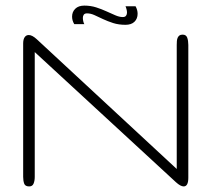

<svg xmlns="http://www.w3.org/2000/svg" viewBox="-20 -668 758 688"><path d="M613.3 -62.5V-506.8Q613.3 -514.2 613.8 -520.8Q614.3 -527.3 616.5 -532.5Q618.7 -537.6 622.8 -540.8Q627 -543.9 634.3 -543.9Q647 -543.9 650.9 -533Q654.8 -522 654.8 -506.8V-31.2Q654.8 0 638.2 0Q627 0 610.4 -15.1L104.5 -481.4V-34.2Q104.5 -20 100.3 -10Q96.2 0 84.5 0Q70.3 0 66.7 -10Q63 -20 63 -34.2V-512.2Q63 -526.9 68.4 -534.7Q73.7 -542.5 83 -542.5Q95.2 -542.5 111.3 -527.8ZM419.9 -606.9Q428.2 -606.9 431.6 -611.6Q435.1 -616.2 435.1 -623Q435.1 -628.4 433.3 -635Q431.6 -641.6 429.7 -645.5H465.8Q473.1 -632.3 473.1 -618.7Q473.1 -601.1 461.9 -590.1Q450.7 -579.1 429.7 -579.1Q405.3 -579.1 385.5 -585.4Q365.7 -591.8 349.1 -599.6Q332.5 -607.4 318.6 -613.8Q304.7 -620.1 292 -620.1Q283.7 -620.1 280.3 -615.5Q276.9 -610.8 276.9 -604Q276.9 -598.6 278.3 -592Q279.8 -585.4 282.2 -581.5H246.1Q238.3 -594.2 238.3 -608.4Q238.3 -625.5 249.8 -636.7Q261.2 -647.9 282.2 -647.9Q304.7 -647.9 324.5 -641.6Q344.2 -635.3 361.3 -627.4Q378.4 -619.6 393.1 -613.3Q407.7 -606.9 419.9 -606.9Z"/></svg>

Font: Gruppo
Style: Regular
Weight: 400
Foundry: Vernon Adams
Version: Version 1.000